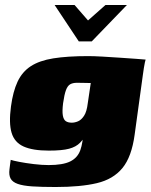

<svg xmlns="http://www.w3.org/2000/svg" viewBox="-20 -626 604 770"><path d="M199 -606H279L333 -544L403 -606H489L348 -460H296ZM203 124Q146 124 109 121.5Q72 119 51 111.5Q30 104 22.5 90Q15 76 18 53Q19 46 20.5 33Q22 20 23 15Q31 18 56.5 23Q82 28 115 32Q148 36 175 36Q232 36 261.5 21.5Q291 7 302 -23.5Q313 -54 314 -101L332 -98Q317 -70 301 -53.5Q285 -37 257 -29.5Q229 -22 176 -22Q111 -22 74.5 -38.5Q38 -55 26.5 -93.5Q15 -132 24 -199Q32 -259 50.5 -298.5Q69 -338 103.5 -360.5Q138 -383 194 -392Q250 -401 334 -401Q356 -401 391 -399Q426 -397 462.5 -394.5Q499 -392 527 -390Q555 -388 564 -387Q563 -385 561 -375.5Q559 -366 557 -353.5Q555 -341 553 -326L520 -86Q508 3 471 48Q434 93 368.5 108.5Q303 124 203 124ZM268 -134Q280 -134 293 -139.5Q306 -145 317 -161.5Q328 -178 332 -212L344 -293Q338 -293 321 -293.5Q304 -294 289 -294Q272 -294 261.5 -288Q251 -282 244.5 -264.5Q238 -247 233 -212Q229 -180 232 -163Q235 -146 244 -140Q253 -134 268 -134Z"/></svg>

Font: Genos Black
Style: Italic
Weight: 900
Italic angle: -8°
Version: Version 1.010